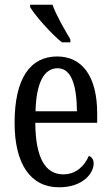

<svg xmlns="http://www.w3.org/2000/svg" viewBox="-20 -786 471 816"><path d="M243 -606H279V-619C256 -657 219 -721 203 -766H108V-756C128 -721 198 -642 243 -606ZM231 10C333 10 378 -50 378 -91C378 -109 369 -119 358 -124C339 -81 304 -45 249 -45C173 -45 131 -114 130 -264H393V-304C393 -462 329 -546 223 -546C108 -546 42 -452 42 -264C42 -90 109 10 231 10ZM307 -313H131C134 -430 165 -496 225 -496C284 -496 306 -422 307 -313Z"/></svg>

Font: Noto Serif Georgian ExtraCondensed
Style: Regular
Weight: 400
Width: 2
Designer: Monotype Design Team, Akaki Razmadze
Foundry: Google LLC
Version: Version 2.003